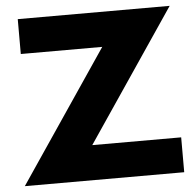

<svg xmlns="http://www.w3.org/2000/svg" viewBox="-49 -718 779 768"><g transform="rotate(-5 340.0 -334.0)"><path d="M303 -140H660V0H20L377 -528H50V-668H660Z"/></g></svg>

Font: Madhuban Bold
Style: Regular
Weight: 700
Designer: jaikishan Patel
Foundry: MagicType
Version: Version 1.000